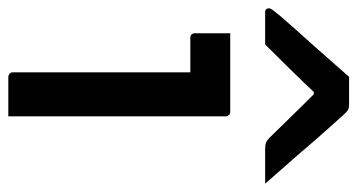

<svg xmlns="http://www.w3.org/2000/svg" viewBox="-234 -641 860 462"><g transform="rotate(90 196.0 -410.0)"><path d="M139 -11Q139 -45 139 -87.5Q139 -130 139 -177Q139 -224 139 -271Q139 -318 139 -361Q139 -404 139 -438H128Q120 -438 111 -438Q102 -438 92.5 -438Q83 -438 74 -438Q65 -438 56 -438Q51 -438 48 -441Q45 -444 45 -449Q45 -470 45 -491.5Q45 -513 45 -534Q62 -534 81.5 -534Q101 -534 122 -534Q143 -534 163.5 -534Q184 -534 202.5 -534Q221 -534 234 -534Q238 -534 240 -532.5Q242 -531 243.5 -528.5Q245 -526 245 -523Q245 -473 245 -418.5Q245 -364 245 -308Q245 -252 245 -198Q245 -144 245 -94Q245 -79 245 -63Q245 -47 245 -31.5Q245 -16 245 0Q220 0 198 0Q176 0 150 0Q146 0 142.5 -3Q139 -6 139 -11ZM150 -820Q167 -820 184 -820Q201 -820 218 -820Q226 -820 231.5 -816Q237 -812 249 -798Q257 -789 275.5 -768.5Q294 -748 317 -721Q340 -694 364 -667Q388 -640 407 -618Q386 -618 366 -618Q346 -618 325 -618Q314 -618 308.5 -620Q303 -622 296 -629Q284 -641 252 -674Q220 -707 171 -756L218 -735H162L208 -758Q161 -708 129 -675.5Q97 -643 72 -618H-5Q-9 -618 -11 -619Q-13 -620 -14 -622.5Q-15 -625 -15 -627Q-15 -631 -11.5 -635.5Q-8 -640 4 -655Q16 -669 36 -691.5Q56 -714 78.5 -739Q101 -764 120 -786Q139 -808 150 -820Z"/></g></svg>

Font: Recursive Medium
Style: Regular
Weight: 500
Version: Version 1.085